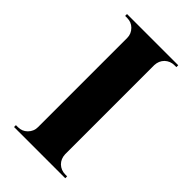

<svg xmlns="http://www.w3.org/2000/svg" viewBox="-191 -661 721 721"><g transform="rotate(45 170.0 -300.0)"><path d="M34 0V-10H45Q67 -10 82 -25Q98 -41 98 -63V-537Q98 -559 82 -575Q67 -590 45 -590H34V-600H306V-590H296Q274 -590 258 -575Q243 -560 242 -537V-63Q243 -40 258 -25Q274 -10 296 -10H306V0Z"/></g></svg>

Font: Cinzel Bold(RUS BY LYAJKA)
Style: Regular
Weight: 700
Designer: Natanael Gama
Version: Version 1.001;PS 001.001;hotconv 1.0.56;makeotf.lib2.0.21325